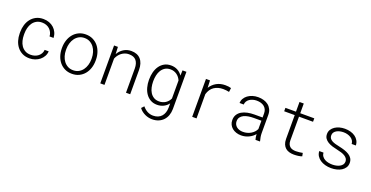

<svg xmlns="http://www.w3.org/2000/svg" viewBox="-30 -1484 4862 2515"><g transform="rotate(20 2400.5 -227.0)"><path d="M308.6 -39.6Q337.9 -39.6 364.5 -48.1Q391.1 -56.6 411.6 -72.8Q432.1 -88.9 445.1 -111.6Q458 -134.3 460 -163.1H516.1Q514.2 -125.5 496.6 -93.8Q479 -62 450.7 -39.1Q422.4 -16.1 385.7 -3.2Q349.1 9.8 308.6 9.8Q250.5 9.8 207.5 -12.2Q164.6 -34.2 136 -70.8Q107.4 -107.4 93 -155Q78.6 -202.6 78.6 -253.9V-274.4Q78.6 -325.7 93 -373.3Q107.4 -420.9 136 -457.5Q164.6 -494.1 207.5 -516.1Q250.5 -538.1 308.1 -538.1Q352.1 -538.1 389.4 -524.2Q426.8 -510.3 454.3 -485.1Q481.9 -460 498 -425.5Q514.2 -391.1 516.1 -350.1H460Q458.5 -379.9 446.3 -405.3Q434.1 -430.7 414.1 -449.2Q394 -467.8 366.9 -478Q339.8 -488.3 308.1 -488.3Q262.2 -488.3 229.7 -469.7Q197.3 -451.2 176.8 -420.9Q156.2 -390.6 146.7 -352.3Q137.2 -314 137.2 -274.4V-253.9Q137.2 -213.9 146.7 -175.3Q156.2 -136.7 176.8 -106.7Q197.3 -76.7 229.7 -58.1Q262.2 -39.6 308.6 -39.6Z M664.1 -272Q664.6 -325.7 680.7 -374Q696.8 -422.4 726.8 -458.7Q756.8 -495.1 800.5 -516.6Q844.2 -538.1 899.4 -538.1Q955.1 -538.1 998.8 -516.6Q1042.5 -495.1 1072.8 -458.7Q1103 -422.4 1119.1 -374Q1135.3 -325.7 1135.7 -272V-255.9Q1135.3 -202.1 1119.4 -153.8Q1103.5 -105.5 1073.2 -69.1Q1043 -32.7 999.5 -11.5Q956.1 9.8 900.4 9.8Q844.7 9.8 801 -11.5Q757.3 -32.7 727.1 -69.1Q696.8 -105.5 680.7 -153.8Q664.6 -202.1 664.1 -255.9ZM722.7 -255.9Q722.7 -213.9 734.4 -174.8Q746.1 -135.7 768.6 -105.7Q791 -75.7 824 -57.6Q856.9 -39.6 900.4 -39.6Q943.4 -39.6 976.3 -57.6Q1009.3 -75.7 1031.5 -105.7Q1053.7 -135.7 1065.4 -174.8Q1077.1 -213.9 1077.1 -255.9V-272Q1077.1 -313.5 1065.4 -352.5Q1053.7 -391.6 1031.2 -421.6Q1008.8 -451.7 975.6 -470Q942.4 -488.3 899.4 -488.3Q856.4 -488.3 823.5 -470Q790.5 -451.7 768.3 -421.6Q746.1 -391.6 734.4 -352.5Q722.7 -313.5 722.7 -272Z M1348.1 -528.3 1352.5 -429.2Q1380.4 -478.5 1426.8 -508.1Q1473.1 -537.6 1532.2 -538.1Q1619.1 -538.1 1665 -486.1Q1710.9 -434.1 1711.4 -338.4V0H1652.8V-337.4Q1652.3 -410.2 1619.6 -449Q1586.9 -487.8 1518.1 -487.3Q1489.7 -487.3 1464.1 -478Q1438.5 -468.8 1417.2 -452.6Q1396 -436.5 1379.6 -414.6Q1363.3 -392.6 1353 -366.7V0H1294.4V-528.3Z M1877.9 -269Q1877.9 -321.8 1890.6 -370.4Q1903.3 -418.9 1929.4 -456.3Q1955.6 -493.7 1994.9 -515.9Q2034.2 -538.1 2087.9 -538.1Q2138.7 -538.1 2179 -516.4Q2219.2 -494.6 2246.1 -455.1L2248.5 -528.3H2303.2V-9.3Q2302.7 39.1 2288.1 79.6Q2273.4 120.1 2245.8 149.2Q2218.3 178.2 2179.2 194.3Q2140.1 210.4 2091.3 210.4Q2067.9 210.4 2042.5 205.1Q2017.1 199.7 1992.7 188.5Q1968.3 177.2 1946 160.4Q1923.8 143.6 1907.2 120.1L1939.9 85Q2002.9 161.1 2087.4 161.1Q2125 161.1 2154.3 148.9Q2183.6 136.7 2203.4 114.5Q2223.1 92.3 2233.6 61.3Q2244.1 30.3 2244.6 -6.8V-66.9Q2216.8 -29.8 2176.5 -10Q2136.2 9.8 2086.9 9.8Q2034.2 9.8 1994.9 -12.9Q1955.6 -35.6 1929.7 -73Q1903.8 -110.4 1890.9 -158.9Q1877.9 -207.5 1877.9 -258.8ZM1936.5 -258.8Q1936.5 -219.2 1945.1 -180.2Q1953.6 -141.1 1972.7 -110.1Q1991.7 -79.1 2022.5 -60.1Q2053.2 -41 2097.7 -41Q2122.6 -41 2145 -47.6Q2167.5 -54.2 2186.3 -66.4Q2205.1 -78.6 2220 -95.9Q2234.9 -113.3 2244.6 -134.8V-386.2Q2234.9 -408.2 2220.7 -426.8Q2206.5 -445.3 2188 -458.7Q2169.4 -472.2 2147 -479.7Q2124.5 -487.3 2098.6 -487.3Q2053.7 -487.3 2022.9 -468Q1992.2 -448.7 1972.9 -417.7Q1953.6 -386.7 1945.1 -347.7Q1936.5 -308.6 1936.5 -269Z M2844.2 -538.1Q2866.2 -538.1 2888.2 -535.4Q2910.2 -532.7 2924.8 -527.8L2917.5 -471.7Q2897 -476.1 2876.5 -478.5Q2856 -481 2834.5 -481Q2760.3 -481 2708.5 -445.8Q2656.7 -410.6 2635.7 -337.9L2636.2 0H2575.7V-528.3H2631.8L2635.7 -436.5V-425.8Q2668 -478 2721.2 -508.1Q2774.4 -538.1 2844.2 -538.1Z M3458 0Q3452.6 -16.1 3449.7 -35.9Q3446.8 -55.7 3445.8 -76.2Q3430.7 -57.6 3410.6 -42Q3390.6 -26.4 3366.9 -14.9Q3343.3 -3.4 3315.9 3.2Q3288.6 9.8 3258.8 9.8Q3221.7 9.8 3189.7 -1Q3157.7 -11.7 3134 -31.2Q3110.4 -50.8 3096.9 -78.4Q3083.5 -106 3083.5 -140.1Q3083.5 -185.5 3103.5 -217.3Q3123.5 -249 3157.7 -268.8Q3191.9 -288.6 3236.8 -297.9Q3281.7 -307.1 3331.1 -307.1H3445.3V-367.2Q3444.8 -397 3433.6 -419.7Q3422.4 -442.4 3403.1 -457.8Q3383.8 -473.1 3357.2 -481Q3330.6 -488.8 3299.3 -488.8Q3271 -488.8 3245.4 -481.4Q3219.7 -474.1 3200 -460.4Q3180.2 -446.8 3168 -427Q3155.8 -407.2 3154.8 -382.3L3096.2 -382.8Q3097.7 -416.5 3114 -444.8Q3130.4 -473.1 3158.2 -493.9Q3186 -514.6 3222.9 -526.4Q3259.8 -538.1 3301.8 -538.1Q3343.8 -538.1 3380.6 -527.3Q3417.5 -516.6 3444.6 -495.1Q3471.7 -473.6 3487.5 -441.4Q3503.4 -409.2 3503.9 -366.2V-110.4Q3503.9 -84 3508.5 -57.1Q3513.2 -30.3 3520 -5.9L3520.5 0ZM3265.1 -42Q3295.9 -41.5 3324 -49.3Q3352.1 -57.1 3375.5 -71Q3398.9 -85 3417 -104.2Q3435.1 -123.5 3445.3 -146.5V-262.2H3338.9Q3300.3 -262.2 3264.6 -256.3Q3229 -250.5 3201.7 -237.1Q3174.3 -223.6 3158 -201.2Q3141.6 -178.7 3141.6 -145Q3141.6 -121.1 3151.4 -102.1Q3161.1 -83 3177.7 -69.6Q3194.3 -56.2 3216.8 -49.1Q3239.3 -42 3265.1 -42Z M3889.6 -663.6V-528.3H4085.4V-480.5H3889.6V-147.9Q3890.1 -117.2 3899.2 -96.9Q3908.2 -76.7 3923.6 -64.2Q3939 -51.8 3959.7 -46.4Q3980.5 -41 4004.9 -41Q4029.3 -41 4054.9 -44.4Q4080.6 -47.9 4098.6 -51.3L4107.4 -6.8Q4086.4 1.5 4056.2 5.6Q4025.9 9.8 3994.6 9.8Q3959.5 9.8 3929.7 1.2Q3899.9 -7.3 3877.9 -26.1Q3856 -44.9 3843.3 -75Q3830.6 -105 3830.1 -148.4V-480.5H3683.1V-528.3H3830.1V-663.6Z M4663.6 -134.3Q4663.6 -158.7 4651.4 -176.8Q4639.2 -194.8 4617.9 -207.8Q4596.7 -220.7 4568.8 -229.5Q4541 -238.3 4509.8 -244.6Q4471.7 -252.4 4436 -263.4Q4400.4 -274.4 4372.6 -291.5Q4344.7 -308.6 4328.1 -333.3Q4311.5 -357.9 4311.5 -394Q4311.5 -428.2 4328.6 -455.1Q4345.7 -481.9 4373.5 -500.5Q4401.4 -519 4437 -528.6Q4472.7 -538.1 4510.3 -538.1Q4553.2 -538.1 4590.6 -527.6Q4627.9 -517.1 4656 -496.8Q4684.1 -476.6 4700.7 -447.3Q4717.3 -418 4718.8 -380.4H4660.2Q4659.2 -405.8 4646.5 -426Q4633.8 -446.3 4612.8 -460Q4591.8 -473.6 4565.2 -481Q4538.6 -488.3 4510.3 -488.3Q4483.9 -488.3 4458.7 -482.7Q4433.6 -477.1 4413.8 -465.6Q4394 -454.1 4382.1 -436.8Q4370.1 -419.4 4370.1 -396Q4369.6 -371.1 4381.6 -354.2Q4393.6 -337.4 4414.1 -325.9Q4434.6 -314.5 4462.2 -306.9Q4489.7 -299.3 4521 -293Q4561 -284.7 4597.4 -272.7Q4633.8 -260.7 4661.6 -242.9Q4689.5 -225.1 4705.6 -199.2Q4721.7 -173.3 4721.7 -137.2Q4721.7 -100.1 4703.9 -72.5Q4686 -44.9 4657 -26.6Q4627.9 -8.3 4590.6 0.7Q4553.2 9.8 4513.7 9.8Q4469.2 9.8 4429.9 -1Q4390.6 -11.7 4360.6 -32Q4330.6 -52.2 4312.5 -81.5Q4294.4 -110.8 4293 -147.9H4351.6Q4354.5 -116.7 4370.4 -95.7Q4386.2 -74.7 4409.4 -62.3Q4432.6 -49.8 4460 -44.7Q4487.3 -39.6 4513.7 -39.6Q4540.5 -39.6 4567.1 -45.2Q4593.8 -50.8 4615 -62.3Q4636.2 -73.7 4649.7 -91.6Q4663.1 -109.4 4663.6 -134.3Z"/></g></svg>

Font: TypoPRO Roboto Mono
Style: Regular
Weight: 300
Designer: Google
Version: Version 2.000986; 2015; ttfautohint (v1.3)